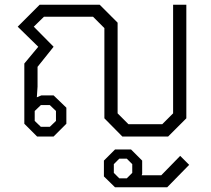

<svg xmlns="http://www.w3.org/2000/svg" viewBox="-20 -578 894 813"><path d="M83 -54V-309L142 -380L55 -465L148 -558H402L478 -482V-98L524 -52H667L713 -98V-558H769V-77L692 0H498L422 -77V-459L374 -507H166L123 -465L207 -380L139 -295V-211L136 -166L155 -174H207L261 -122V-54L207 0H137ZM191 -41 217 -66V-108L191 -133H153L127 -108V-66L153 -41ZM420 169V102L467 55H535L582 102V158L580 164H663L743 82L781 120L688 215H467ZM517 177 540 154V117L517 94H485L462 117V154L485 177Z"/></svg>

Font: Chakra Petch Light
Style: Regular
Weight: 300
Designer: Katatrad Aksorn Co.,Ltd.
Foundry: Cadson Demak Co.,Ltd.
Version: Version 1.000; ttfautohint (v1.6)